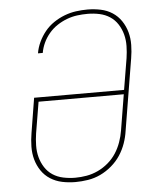

<svg xmlns="http://www.w3.org/2000/svg" viewBox="-53 -789 707 844"><g transform="rotate(-5 300.0 -367.5)"><path d="M246 8Q216 8 187.5 2Q159 -4 135.5 -19Q112 -34 96.5 -57Q81 -80 73.5 -107Q66 -134 66.5 -164Q67 -194 72 -223L97 -377H494L517 -515Q521 -541 521.5 -568Q522 -595 515.5 -619.5Q509 -644 495.5 -665Q482 -686 461.5 -699.5Q441 -713 415.5 -718.5Q390 -724 363 -724Q340 -724 317 -721Q294 -718 271.5 -709.5Q249 -701 228.5 -687.5Q208 -674 192 -655Q176 -636 166 -614.5Q156 -593 152 -570H131Q135 -595 146.5 -619.5Q158 -644 175 -665Q192 -686 215 -701.5Q238 -717 263 -726.5Q288 -736 313.5 -739.5Q339 -743 364 -743Q394 -743 422.5 -737Q451 -731 474 -716Q497 -701 512.5 -678Q528 -655 535.5 -628Q543 -601 542.5 -571Q542 -541 537 -512L485 -197Q481 -169 471.5 -142Q462 -115 446 -90.5Q430 -66 406.5 -46Q383 -26 356.5 -13.5Q330 -1 301.5 3.5Q273 8 246 8ZM247 -11Q272 -11 297.5 -15.5Q323 -20 347.5 -31.5Q372 -43 393 -61Q414 -79 428.5 -101.5Q443 -124 452 -149.5Q461 -175 465 -200L491 -358H115L92 -220Q88 -194 87.5 -167Q87 -140 93.5 -115.5Q100 -91 113.5 -70Q127 -49 147.5 -35.5Q168 -22 194 -16.5Q220 -11 247 -11Z"/></g></svg>

Font: Iosevka Aile Thin
Style: Italic
Weight: 100
Italic angle: -9°
Designer: Belleve Invis
Foundry: Belleve Invis
Version: Version 31.1.0; ttfautohint (v1.8.4)